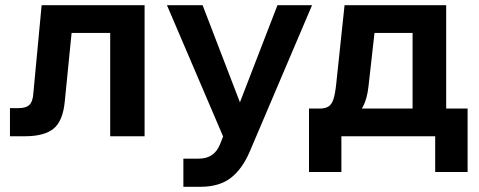

<svg xmlns="http://www.w3.org/2000/svg" viewBox="-20 -523 1839 737"><path d="M18.2 0V-108H52.1Q79.7 -108 92.5 -120Q105.2 -132.1 107.6 -160.7L139.8 -503H535V0H403V-483.7L497.8 -396.6H163.2L263.5 -483.7L228.7 -134Q221.5 -58.3 185.6 -29.1Q149.8 0 76.1 0Z M1045 -503H1177.8L938.8 58.5Q910.4 125.2 866.3 159.6Q822.2 194 749.4 194H683.9V86H742.1Q772.3 86 792.8 72.5Q813.3 58.9 825 29.8L836.4 0.8L620.9 -503H757.7L922.4 -74.4H879.4Z M1192.8 -61.5V-106.3H1206.7Q1227.9 -106.3 1240.6 -114Q1253.3 -121.7 1260.1 -142.8Q1266.9 -163.9 1270.9 -203.7L1302.6 -503H1692.7V-78.8H1563.7V-483.7L1655.4 -396.6H1325.8L1427.3 -483.7L1394.7 -193.4Q1389.3 -143.6 1373.8 -114.9Q1358.4 -86.1 1327.9 -73.8Q1297.3 -61.5 1244.7 -61.5ZM1166.1 137.2V-106.3H1774.9V137.2H1650.5V-70.7L1720.3 0H1244.9L1290.4 -70.7V137.2Z"/></svg>

Font: Wix Madefor Display
Style: Regular
Weight: 400
Designer: Dalton Maag Ltd
Foundry: Dalton Maag Ltd
Version: Version 3.100